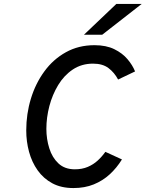

<svg xmlns="http://www.w3.org/2000/svg" viewBox="-20 -941 738 973"><path d="M352 12Q290 12 245 -12.2Q200 -36.5 170.8 -77.8Q141.5 -119 127.2 -171.5Q113 -224 113 -280Q113 -363.5 136.5 -440.8Q160 -518 204.8 -579.2Q249.5 -640.5 313.8 -676.2Q378 -712 459 -712Q518 -712 559.2 -691.8Q600.5 -671.5 626.2 -641Q652 -610.5 664.5 -579L578.5 -538Q559.5 -573.5 529.8 -596Q500 -618.5 451.5 -618.5Q393.5 -618.5 349 -588.8Q304.5 -559 275 -510.2Q245.5 -461.5 230.2 -403.5Q215 -345.5 215 -288Q215 -236.5 229.8 -189.5Q244.5 -142.5 276.2 -112.8Q308 -83 359.5 -83Q396 -83 424.8 -95.2Q453.5 -107.5 475.2 -127.5Q497 -147.5 514 -171.5L598 -133Q571.5 -90 536 -57.5Q500.5 -25 455 -6.5Q409.5 12 352 12ZM405.5 -765 569.5 -921H698L498 -765Z"/></svg>

Font: Overpass Medium
Style: Italic
Weight: 500
Italic angle: -10°
Designer: Delve Withrington, Dave Bailey, Thomas Jockin
Foundry: Delve Fonts LLC
Version: Version 4.000